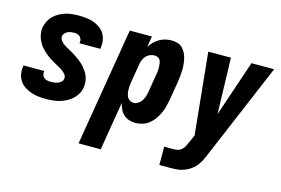

<svg xmlns="http://www.w3.org/2000/svg" viewBox="-95 -734 1690 1155"><g transform="rotate(15 750.0 -156.5)"><path d="M206 8Q182 8 158 5.5Q134 3 112.5 -4.5Q91 -12 71.5 -24.5Q52 -37 39.5 -55.5Q27 -74 22.5 -97.5Q18 -121 22 -145L23 -152H152V-150Q150 -139 153 -128Q156 -117 164.5 -110.5Q173 -104 184 -101.5Q195 -99 206 -99Q217 -99 228 -100.5Q239 -102 249.5 -105.5Q260 -109 269 -117Q278 -125 280 -136Q283 -150 275.5 -161Q268 -172 258 -180Q248 -188 237 -194.5Q226 -201 214.5 -207Q203 -213 192 -219.5Q181 -226 170 -233Q159 -240 149.5 -248Q140 -256 130.5 -264.5Q121 -273 112.5 -282.5Q104 -292 97.5 -302.5Q91 -313 85.5 -325Q80 -337 77 -349.5Q74 -362 73 -375.5Q72 -389 74 -403Q78 -423 87.5 -442Q97 -461 112.5 -476Q128 -491 147 -501.5Q166 -512 186 -518Q206 -524 226.5 -526Q247 -528 267 -528Q291 -528 314 -525.5Q337 -523 358.5 -515.5Q380 -508 398.5 -495Q417 -482 428.5 -463.5Q440 -445 444 -422Q448 -399 444 -375L443 -368H314V-371Q316 -381 313.5 -391Q311 -401 304 -408Q297 -415 287 -418Q277 -421 267 -421Q257 -421 247.5 -419.5Q238 -418 228.5 -414Q219 -410 211 -402Q203 -394 201 -385Q199 -371 206 -359.5Q213 -348 223 -340Q233 -332 244.5 -325.5Q256 -319 267 -313Q278 -307 288.5 -300.5Q299 -294 310 -287Q321 -280 331 -272Q341 -264 351 -255.5Q361 -247 368.5 -237.5Q376 -228 383.5 -217.5Q391 -207 396.5 -195.5Q402 -184 405 -171Q408 -158 408.5 -144.5Q409 -131 407 -118Q404 -97 393 -77.5Q382 -58 365.5 -43Q349 -28 329.5 -18Q310 -8 289 -2Q268 4 247 6Q226 8 206 8Z M464 215 586 -520H724L713 -453Q724 -470 738.5 -484.5Q753 -499 770.5 -509Q788 -519 807 -523.5Q826 -528 845 -528Q864 -528 881.5 -523Q899 -518 911.5 -506Q924 -494 932.5 -478Q941 -462 945 -444.5Q949 -427 951 -408.5Q953 -390 952.5 -371Q952 -352 950 -333Q948 -314 945 -295L925 -175Q921 -154 915.5 -133Q910 -112 900 -91.5Q890 -71 876.5 -52Q863 -33 844.5 -19Q826 -5 804 1.5Q782 8 761 8Q740 8 721 1.5Q702 -5 687.5 -18.5Q673 -32 665 -49.5Q657 -67 652 -87L602 215ZM720 -106Q735 -106 748.5 -115Q762 -124 770.5 -137.5Q779 -151 783.5 -165.5Q788 -180 790 -194L810 -314Q812 -325 812.5 -335.5Q813 -346 812.5 -356.5Q812 -367 810.5 -377.5Q809 -388 804 -396.5Q799 -405 789.5 -409.5Q780 -414 769 -414Q755 -414 741.5 -408.5Q728 -403 718 -392.5Q708 -382 702 -368.5Q696 -355 694 -342L674 -222Q672 -209 671 -197Q670 -185 670.5 -173Q671 -161 673.5 -149Q676 -137 681.5 -127.5Q687 -118 697.5 -112Q708 -106 720 -106Z M967 215V101H1027Q1040 101 1053 97.5Q1066 94 1076 84.5Q1086 75 1092.5 63Q1099 51 1104 38L1126 -11L1075 -520H1216L1226 -171L1344 -520H1485L1230 83Q1222 103 1211.5 123Q1201 143 1186 159.5Q1171 176 1151.5 188Q1132 200 1110.5 206.5Q1089 213 1068.5 214Q1048 215 1027 215Z"/></g></svg>

Font: Iosevka SS18 Heavy
Style: Italic
Weight: 900
Italic angle: -9°
Monospace: yes
Designer: Belleve Invis
Foundry: Belleve Invis
Version: Version 25.1.1; ttfautohint (v1.8.4)